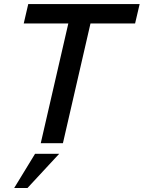

<svg xmlns="http://www.w3.org/2000/svg" viewBox="-20 -710 712 952"><path d="M182.1 0 318.8 -593.8H97.7L120.1 -689.9H672.4L649.9 -593.8H428.7L292 0ZM50.3 222.2 153.8 52.7H273.4L116.2 222.2Z"/></svg>

Font: HK Grotesk SemiBold Italic
Style: Regular
Weight: 600
Italic angle: -13°
Designer: Alfredo Marco Pradil and Stefan Peev
Foundry: Hanken Design Co.
Version: Version 1.000;PS 001.000;hotconv 1.0.88;makeotf.lib2.5.64775